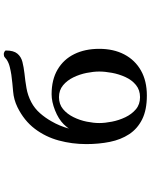

<svg xmlns="http://www.w3.org/2000/svg" viewBox="92 -902 815 1040"><g transform="rotate(-90 500.0 -382.5)"><path d="M632 -253Q632 -284 624.5 -321.5Q617 -359 600.5 -393Q584 -427 557.5 -449Q531 -471 493 -471Q455 -471 428.5 -449Q402 -427 385 -392.5Q368 -358 360.5 -320.5Q353 -283 353 -253Q353 -222 360.5 -184Q368 -146 384.5 -111.5Q401 -77 427.5 -54.5Q454 -32 493 -32Q532 -32 559 -54Q586 -76 602 -111Q618 -146 625 -184Q632 -222 632 -253ZM755 -253Q755 -175 724.5 -117Q694 -59 637.5 -27Q581 5 502 5Q424 5 373 -20.5Q322 -46 292.5 -91Q263 -136 251 -195.5Q239 -255 239 -323Q239 -400 258.5 -472Q278 -544 322 -602Q366 -660 439 -696Q480 -716 524.5 -719.5Q569 -723 614 -729Q634 -732 656.5 -737.5Q679 -743 696 -754Q704 -760 709.5 -765Q715 -770 727 -770Q732 -770 739 -766.5Q746 -763 746 -758Q746 -717 729 -696.5Q712 -676 684 -669Q656 -662 622 -658Q582 -654 542 -647Q502 -640 466 -621Q432 -603 406.5 -574Q381 -545 362 -511Q337 -468 323 -417Q328 -425 334 -431.5Q340 -438 346 -445Q375 -474 422 -492.5Q469 -511 509 -511Q588 -511 643 -478.5Q698 -446 726.5 -388Q755 -330 755 -253Z"/></g></svg>

Font: Kaisei Opti
Style: Bold
Weight: 700
Designer: Font-Kai, 金井和夫
Foundry: KAZUO KANAI
Version: Version 5.003